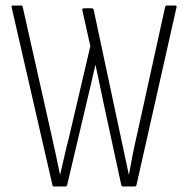

<svg xmlns="http://www.w3.org/2000/svg" viewBox="-20 -675 681 695"><path d="M176 0Q171 0 170 -4L22 -649Q21 -655 27 -655H57Q61 -655 62 -651L166 -188Q174 -153 182 -115.5Q190 -78 197 -44H198Q206 -78 213.5 -111.5Q221 -145 230 -179L307 -508L278 -638Q277 -643 279.5 -644Q282 -645 284 -645H312Q317 -645 319 -640L417 -180Q424 -146 431.5 -112.5Q439 -79 446 -44H447Q453 -79 460.5 -116.5Q468 -154 477 -192L578 -651Q580 -655 584 -655H615Q620 -655 619 -649L474 -5Q472 0 468 0H425Q421 0 419 -5L354 -306Q347 -340 340 -373Q333 -406 326 -439H325Q318 -406 310 -373Q302 -340 294 -306L223 -5Q221 0 217 0Z"/></svg>

Font: Sofia Sans Condensed ExtraLight
Style: Regular
Weight: 250
Version: Version 4.100